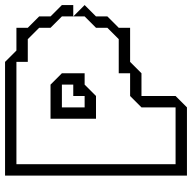

<svg xmlns="http://www.w3.org/2000/svg" viewBox="-20 -740 760 760"><g transform="rotate(-90 360.0 -360.0)"><path d="M315 -405H360V-450H405V-495H315ZM45 0V-720H495L540 -675H630V-630L675 -585V-540L720 -495V-450H675V-495L630 -540V-585L585 -630H495V-675H90V-45H315V-180L360 -225H450V-270H585L630 -315V-360L675 -405V-450L720 -405L675 -360V-315L630 -270V-225H495L450 -180H360V-45L315 0ZM270 -360V-540H405L450 -495V-405H405L360 -360Z"/></g></svg>

Font: Rubik Iso
Style: Regular
Weight: 400
Designer: Hubert and Fischer, NaN
Foundry: Hubert and Fischer, NaN
Version: Version 2.200